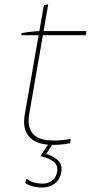

<svg xmlns="http://www.w3.org/2000/svg" viewBox="-20 -663 433 884"><path d="M94 -136 182 -639 202 -643 114 -135Q105 -82 128 -51.5Q151 -21 205 -17Q227 -15 256.5 -17Q286 -19 306 -24L303 -4Q283 1 254.5 3Q226 5 201 3Q138 -2 110.5 -38Q83 -74 94 -136ZM170 -520H378L375 -501H78L79 -510Q94 -514 123 -517Q152 -520 170 -520ZM96 179 103 161 115 168Q133 179 164 182Q196 185 217 171Q238 157 243 128Q248 98 227 81.5Q206 65 166 56L204 -2L223 0L193 46Q229 57 248.5 77Q268 97 262 130Q257 159 240.5 175Q224 191 202.5 196.5Q181 202 160 200Q138 198 121.5 192.5Q105 187 96 179Z"/></svg>

Font: Fixel Italic Variable 20240409 Display Thin
Style: Italic
Weight: 100
Italic angle: -10°
Designer: AlfaBravo + MacPaw
Foundry: Kyrylo Tkachov, Marchela Mozhyna, Serhii Makarenko, Maria Weinstein, Zakhar Kryvoshyya
Version: Version 1.211;Glyphs 3.2 (3225)